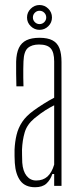

<svg xmlns="http://www.w3.org/2000/svg" viewBox="-20 -760 328 785"><path d="M123.5 5.5Q83 5.5 63.2 -21Q43.5 -47.5 40.5 -94Q40 -108.5 39.5 -121.5Q39 -134.5 39.5 -148Q41 -180.5 47.8 -208.8Q54.5 -237 70.8 -261.5Q87 -286 117.5 -308Q136 -321.5 157.8 -335.2Q179.5 -349 201.5 -360.5V-509Q201.5 -546 187.5 -562Q173.5 -578 139.5 -578Q110 -578 93.8 -563.8Q77.5 -549.5 76 -509Q75.5 -495.5 75.2 -478.2Q75 -461 75.2 -442.5Q75.5 -424 76 -407H47Q46.5 -432 46 -459.2Q45.5 -486.5 46 -508Q47 -542.5 57.2 -564Q67.5 -585.5 88.2 -595.5Q109 -605.5 141.5 -605.5Q175 -605.5 194.8 -595Q214.5 -584.5 223 -562.8Q231.5 -541 231.5 -506V0H201.5V-48.5H194Q186 -24.5 169.8 -9.5Q153.5 5.5 123.5 5.5ZM128 -22Q156 -22 174 -38.2Q192 -54.5 201.5 -87V-329.5Q184.5 -321 166 -309.5Q147.5 -298 120.5 -276Q90.5 -251 81 -218.8Q71.5 -186.5 70 -148Q70 -139.5 70.2 -124.8Q70.5 -110 71 -95Q73.5 -60 88.8 -41Q104 -22 128 -22ZM141.5 -638Q121 -638 105.8 -652.8Q90.5 -667.5 90.5 -688.5Q90.5 -709.5 105.8 -724.5Q121 -739.5 141.5 -739.5Q162.5 -739.5 177.5 -724.5Q192.5 -709.5 192.5 -688.5Q192.5 -667.5 177.5 -652.8Q162.5 -638 141.5 -638ZM141.5 -661.5Q153 -661.5 161 -669.5Q169 -677.5 169 -688.5Q169 -700 161 -708Q153 -716 141.5 -716Q130.5 -716 122.5 -708Q114.5 -700 114.5 -688.5Q114.5 -677.5 122.5 -669.5Q130.5 -661.5 141.5 -661.5Z"/></svg>

Font: Big Shoulders Display Thin ExtraLight
Style: Regular
Weight: 250
Version: Version 2.002